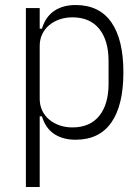

<svg xmlns="http://www.w3.org/2000/svg" viewBox="-20 -544 558 764"><path d="M83 -512H138V-430H147Q161 -477 195.5 -500.5Q230 -524 281 -524Q375 -524 423 -455.5Q471 -387 471 -256Q471 -125 423 -56.5Q375 12 281 12Q230 12 195.5 -11Q161 -34 147 -81H138V200H83ZM268 -37Q338 -37 375 -83Q412 -129 412 -211V-301Q412 -383 375 -429Q338 -475 268 -475Q241 -475 217.5 -467Q194 -459 176 -444Q158 -429 148 -408Q138 -387 138 -361V-151Q138 -125 148 -104Q158 -83 176 -68Q194 -53 217.5 -45Q241 -37 268 -37Z"/></svg>

Font: IBM Plex Sans Cond Light
Style: Regular
Weight: 300
Width: 3
Designer: Mike Abbink, Paul van der Laan, Pieter van Rosmalen
Foundry: Bold Monday
Version: Version 1.3